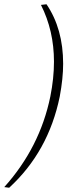

<svg xmlns="http://www.w3.org/2000/svg" viewBox="-60 -733 316 900"><path d="M-40 144Q127 -42 176 -281Q193 -366 193 -444Q193 -589 132 -710L158 -713Q236 -598 236 -434Q236 -366 220 -280Q167 -22 -17 147Z"/></svg>

Font: Taviraj ExtraLight
Style: Italic
Weight: 275
Italic angle: -12°
Designer: Katatrad Team
Foundry: CadsonDemak
Version: Version 1.001